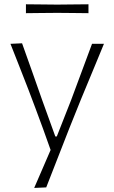

<svg xmlns="http://www.w3.org/2000/svg" viewBox="-20 -704 547 918"><path d="M143.5 194.5Q163 149.5 182.8 103.8Q202.5 58 222 13Q204.5 -37 186 -87.8Q167.5 -138.5 149.5 -186.5L115.5 -276.5Q94.5 -330 72.8 -385.8Q51 -441.5 30 -494.5L85.5 -497Q110.5 -427.5 134 -360.8Q157.5 -294 182 -224.5L244.5 -51.5H251.5L320 -225.5Q345.5 -294 370.2 -360.5Q395 -427 420 -494.5H477Q460.5 -454 445 -416.8Q429.5 -379.5 411 -334.8Q392.5 -290 366.5 -227.5L311 -89.5Q273.5 6.5 248 71.8Q222.5 137 201 192ZM104 -641V-683.5Q138 -683 175.5 -682.8Q213 -682.5 253.5 -682Q294 -682.5 331.5 -682.8Q369 -683 403 -683.5V-641Q369 -641.5 331.5 -641.8Q294 -642 253.5 -642.5Q213 -642 175.5 -641.8Q138 -641.5 104 -641Z"/></svg>

Font: Commissioner Loud ExtraLight
Style: Regular
Weight: 200
Designer: Kostas Bartsokas
Foundry: Kostas Bartsokas
Version: Version 1.000; ttfautohint (v1.8.3)